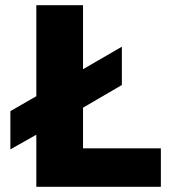

<svg xmlns="http://www.w3.org/2000/svg" viewBox="-20 -720 660 740"><path d="M120 0V-200.8L20 -144.3V-291.7L120 -349.2V-700H300V-453.3L449.7 -540V-392.3L300 -305V-148.3H600V0Z"/></svg>

Font: Golos Text
Style: Regular
Weight: 400
Designer: A.Korolkova, Vitaly Kuzmin
Foundry: ParaType Ltd
Version: Version 2.004